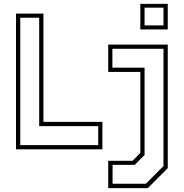

<svg xmlns="http://www.w3.org/2000/svg" viewBox="-20 -770 948 990"><path d="M62.5 0V-700H204V-141.5H508V0ZM84.5 -21.5H486.5V-119.5H182V-678.5H84.5ZM538 200V59H663.5L703.5 18.5V-399H538V-540H845V97L742 200ZM560.5 177.5H732L823 86V-518.5H559.5V-421H725.5V29L675 80H560.5ZM703.5 -618V-750H845V-618ZM725.5 -639H823V-730.5H725.5Z"/></svg>

Font: Tourney Thin ExtraLight
Style: Regular
Weight: 250
Version: Version 1.015